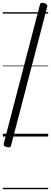

<svg xmlns="http://www.w3.org/2000/svg" viewBox="-20 -972 363 1367"><path d="M28 75Q14 71 9 65Q4 59 7 49L264 -938Q266 -948 273.5 -951Q281 -954 295 -950Q307 -946 313 -940Q319 -934 316 -924L59 63Q57 73 49.5 76Q42 79 28 75ZM0 365H323V375H0ZM0 -20H323V0H0ZM0 -505H323V-500H0ZM0 -885H323V-875H0Z"/></svg>

Font: Playwrite GB S Guides
Style: Regular
Weight: 400
Designer: Veronika Burian, José Scaglione
Foundry: TypeTogether
Version: Version 1.003